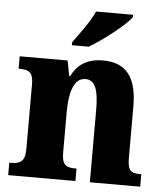

<svg xmlns="http://www.w3.org/2000/svg" viewBox="-54 -814 741 862"><g transform="rotate(5 316.5 -383.0)"><path d="M249 -619V-606H325C388 -643 488 -721 511 -756V-766H344C325 -721 277 -659 249 -619ZM15 0H318V-56H314C273 -56 252 -65 252 -121V-306C252 -387 269 -460 323 -460C370 -460 383 -410 383 -325V0H610V-56H606C564 -56 548 -65 548 -126V-357C548 -492 495 -550 395 -550C317 -550 279 -516 253 -467H249L236 -536H20V-480H24C65 -480 86 -471 86 -416V-124C86 -65 62 -56 20 -56H15Z"/></g></svg>

Font: Noto Serif Hebrew SemiCondensed ExtraBold
Style: Regular
Weight: 800
Width: 4
Designer: Monotype Design Team
Foundry: Monotype Imaging Inc.
Version: Version 2.004